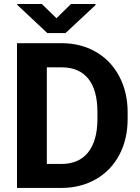

<svg xmlns="http://www.w3.org/2000/svg" viewBox="-20 -923 690 943"><path d="M63.5 0ZM63.5 0V-710.9H282.2Q376 -710.9 450 -668.7Q523.9 -626.5 565.4 -548.6Q606.9 -470.7 606.9 -371.6V-338.9Q606.9 -239.7 566.2 -162.6Q525.4 -85.4 451.2 -43Q377 -0.5 283.7 0ZM210 -592.3V-117.7H280.8Q366.7 -117.7 412.1 -173.8Q457.5 -230 458.5 -334.5V-372.1Q458.5 -480.5 413.6 -536.4Q368.7 -592.3 282.2 -592.3ZM257.3 -833.5 328.6 -903.3H449.2V-897.9L301.8 -760.7H212.4L64.9 -898.9V-903.3H185.5Z"/></svg>

Font: Roboto
Style: Bold
Weight: 700
Designer: Google
Version: Version 2.134; 2016; ttfautohint (v1.6)